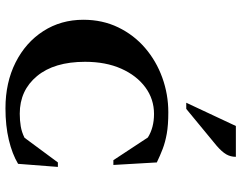

<svg xmlns="http://www.w3.org/2000/svg" viewBox="-108 -744 862 685"><g transform="rotate(90 322.5 -401.0)"><path d="M366 10Q274 10 202.5 -26Q131 -62 90.5 -125Q50 -188 50 -268Q50 -336 77 -392Q104 -448 150.5 -488Q197 -528 256.5 -549.5Q316 -571 380 -571Q426 -571 456.5 -565.5Q487 -560 510.5 -551Q534 -542 559 -530L568 -375H551L470 -498Q435 -520 386 -520Q333 -520 291 -489Q249 -458 224.5 -403Q200 -348 200 -274Q200 -164 251 -102.5Q302 -41 385 -41Q409 -41 430 -44.5Q451 -48 471 -58L559 -177H575L564 -35Q529 -14 478.5 -2Q428 10 366 10ZM346 -635 429 -812H539Q539 -793 530 -777.5Q521 -762 499 -743L368 -635Z"/></g></svg>

Font: Spectral SC
Style: Bold
Weight: 700
Designer: Jean-Baptiste Levee
Foundry: Production Type
Version: Version 2.001